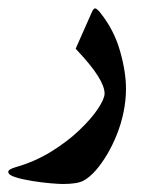

<svg xmlns="http://www.w3.org/2000/svg" viewBox="-44 -248 355 470"><path d="M264.4 -30.8Q264.4 -72.2 249.7 -123.6Q235.1 -174.9 201.3 -217.1Q193.3 -227 189.2 -227.5Q185.2 -228.1 180.8 -218.2L141.2 -128.7Q179.3 -88.4 195.6 -62.2Q212 -35.9 212 -19.1Q212 -6.2 195.8 18.2Q179.7 42.5 150.3 70.6Q121 98.6 81.2 123.2Q41.4 147.8 -5.9 161.3Q-23.8 166.5 -23.8 172.7Q-23.8 180.1 -6.8 185.6Q10.3 191.1 34.1 194.9Q57.9 198.8 79.2 200.6Q100.5 202.4 109.6 202.4Q144.5 202.4 159.5 194.7Q174.6 187 190.7 168.7Q205.4 151.8 218.6 129.4Q231.8 107.1 242.2 80.9Q252.7 54.6 258.5 26.2Q264.4 -2.2 264.4 -30.8Z"/></svg>

Font: Parastoo
Style: Regular
Weight: 400
Foundry: Saber Rastikerdar (saber.rastikerdar@gmail.com)
Version: Version 3.000